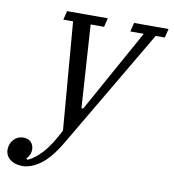

<svg xmlns="http://www.w3.org/2000/svg" viewBox="-182 -588 788 872"><g transform="rotate(10 212.5 -152.0)"><path d="M-20 212Q-57 212 -78.5 194.5Q-100 177 -100 150Q-100 123 -82.5 103.5Q-65 84 -38 84Q-15 84 -2.5 97.5Q10 111 10 131Q10 144 4.5 156Q-1 168 -9 175L-2 180Q31 165 63.5 129.5Q96 94 133 22L92 -475H47L57 -516H245L235 -475H173L198 -93H206L418 -475H356L366 -516H525L515 -475H473L151 72Q105 150 61.5 181Q18 212 -20 212Z"/></g></svg>

Font: IBM Plex Serif
Style: Italic
Weight: 400
Italic angle: -14°
Designer: Mike Abbink, Paul van der Laan, Pieter van Rosmalen
Foundry: Bold Monday
Version: Version 3.001